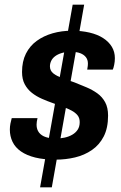

<svg xmlns="http://www.w3.org/2000/svg" viewBox="-20 -749 518 819"><path d="M151 50 290 -729H339L201 50ZM217 -68Q167 -68 130.5 -77Q94 -86 69.5 -103Q45 -120 33.5 -144Q22 -168 22 -196Q22 -209 24.5 -222Q27 -235 30 -245H140Q138 -238 137 -230Q136 -222 136 -217Q136 -197 146.5 -183.5Q157 -170 176 -164Q195 -158 218 -158Q237 -158 255.5 -162Q274 -166 288.5 -174.5Q303 -183 311.5 -196Q320 -209 320 -228Q320 -246 310.5 -257.5Q301 -269 285 -277.5Q269 -286 248.5 -293.5Q228 -301 206 -309Q183 -317 159 -327.5Q135 -338 116 -353Q97 -368 85.5 -389.5Q74 -411 74 -442Q74 -487 90.5 -520Q107 -553 136.5 -574.5Q166 -596 204.5 -607Q243 -618 287 -618Q328 -618 362 -610Q396 -602 420 -586.5Q444 -571 457 -549.5Q470 -528 470 -501Q470 -486 467 -472Q464 -458 461 -452H352Q354 -463 354.5 -468.5Q355 -474 355 -478Q355 -494 346.5 -505Q338 -516 322.5 -522Q307 -528 283 -528Q261 -528 244 -523Q227 -518 215.5 -509.5Q204 -501 198.5 -489.5Q193 -478 193 -466Q193 -447 208 -435.5Q223 -424 247 -415.5Q271 -407 299 -397Q324 -387 349 -376.5Q374 -366 395 -351Q416 -336 428.5 -313Q441 -290 441 -256Q441 -203 422.5 -167Q404 -131 372 -109Q340 -87 300 -77.5Q260 -68 217 -68Z"/></svg>

Font: Archivo SemiCondensed SemiBold
Style: Italic
Weight: 600
Width: 4
Italic angle: -10°
Designer: Hector Gatti
Foundry: Omnibus-Type
Version: Version 2.001